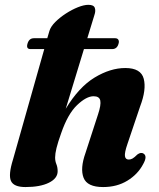

<svg xmlns="http://www.w3.org/2000/svg" viewBox="-20 -763 659 796"><path d="M94 -582Q100.5 -604.5 120.5 -604.5H176L185 -635Q190.5 -653 209.2 -671.8Q228 -690.5 253 -706.8Q278 -723 303 -733Q328 -743 346.5 -743Q368.5 -743 373 -730.5Q377.5 -718 371.5 -701L342 -604.5H457.5Q467 -604.5 470.8 -598Q474.5 -591.5 471.5 -582Q465.5 -559.5 445 -559.5H328L252.5 -312Q307 -402 372.2 -441.5Q437.5 -481 499.5 -481Q564.5 -481 576 -436.2Q587.5 -391.5 561 -322L508 -165Q496 -130 498 -115.8Q500 -101.5 514 -101.5Q522 -101.5 529.8 -106Q537.5 -110.5 549.5 -122.5Q564.5 -133.5 575.5 -126Q592 -115 573.5 -82.5Q551.5 -40.5 508.2 -14Q465 12.5 407.5 12.5Q341.5 12.5 326.5 -26Q311.5 -64.5 334.5 -129L386.5 -289Q399.5 -328 395.8 -346Q392 -364 368 -364Q338 -364 299.5 -327.2Q261 -290.5 233.5 -210.5Q220 -173 214.2 -149.2Q208.5 -125.5 208.5 -110Q208.5 -95 213.8 -82.2Q219 -69.5 219 -53Q219 -23.5 182.8 -5.5Q146.5 12.5 85.5 12.5Q37 12.5 25.5 -12.8Q14 -38 34 -102L163.5 -559.5H106.5Q87.5 -559.5 94 -582Z"/></svg>

Font: Fraunces 9pt
Style: Bold Italic
Weight: 700
Italic angle: -16°
Version: Version 1.000;[b76b70a41]